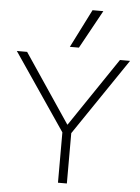

<svg xmlns="http://www.w3.org/2000/svg" viewBox="-64 -1049 801 1098"><g transform="rotate(5 336.5 -500.0)"><path d="M311 0V-289L11 -730H70L335 -336H337L603 -730H661L362 -289V0ZM363 -780H311L422 -1000H484Z"/></g></svg>

Font: M PLUS 2 Thin Light
Style: Regular
Weight: 300
Version: Version 1.001